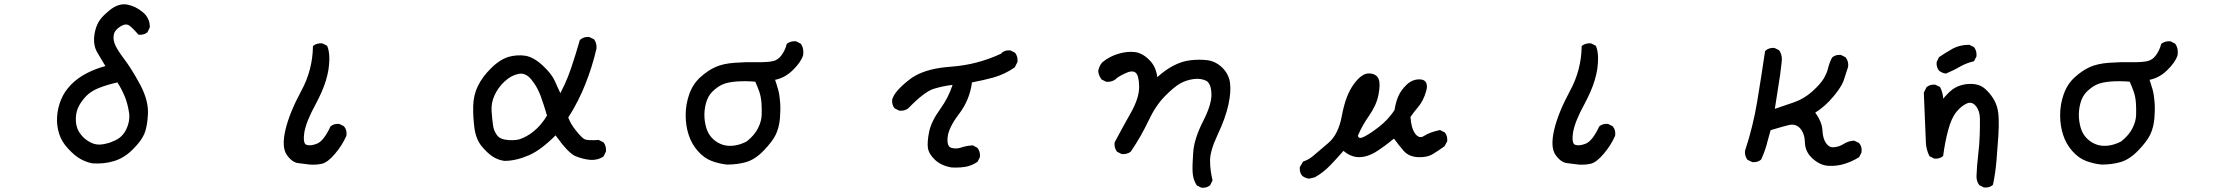

<svg xmlns="http://www.w3.org/2000/svg" viewBox="-20 -751 10540 908"><path d="M416 21.5Q385.7 15.1 359.4 0.2Q333 -14.6 302.2 -47.9Q271 -81.1 259.3 -119.6Q247.1 -158.7 250 -199.7Q252.9 -240.7 268.1 -278.3Q272 -288.1 276.9 -297.4Q281.7 -306.6 287.6 -315.7Q293.5 -324.7 300.8 -333.5Q308.1 -342.3 315.9 -350.6Q332.5 -367.7 352.1 -381.6Q371.6 -395.5 394 -406.7Q434.6 -426.8 478.5 -438.5Q468.8 -455.1 459.7 -470Q450.7 -484.9 442.4 -499Q432.6 -514.6 428.2 -532.2Q423.8 -549.8 424.8 -568.8Q426.8 -606 440.9 -636.7Q445.8 -647.5 453.6 -658.2Q461.4 -668.9 472.4 -679.7Q483.4 -690.4 497.1 -701.7Q540.5 -736.8 581.1 -729.5Q620.6 -722.2 654.8 -693.8Q671.9 -679.7 680.4 -661.6Q689 -643.6 688.5 -623V-621.6L688 -620.6L678.2 -600.1L677.7 -599.1L676.8 -598.1Q668.9 -591.3 658.9 -588.6Q648.9 -585.9 637.2 -586.9H634.8L633.3 -588.9Q622.6 -601.6 612.5 -611.6Q602.5 -621.6 592.8 -629.4Q575.7 -642.1 550.3 -626.5Q523.4 -609.4 519 -590.3Q513.7 -570.3 521.5 -546.4Q529.8 -521.5 568.4 -470.2Q574.7 -461.4 581.3 -452.4Q587.9 -443.4 594.2 -433.3Q600.6 -423.3 606.9 -413.1Q613.3 -402.8 619.6 -392.1Q626 -381.3 632.3 -369.9Q638.7 -358.4 645 -346.7Q682.6 -273.9 679.7 -212.4Q676.8 -151.9 662.6 -118.2Q648.4 -84.5 608.4 -44.9Q568.4 -4.4 520.5 10.3Q472.2 25.4 416.5 21.5ZM516.6 -83.5Q559.1 -100.1 577.6 -140.6Q596.7 -181.6 589.8 -221.7Q586.4 -242.2 581.3 -261.2Q576.2 -280.3 568.8 -297.4Q555.2 -330.1 535.2 -361.3Q485.4 -350.1 446.8 -334.5Q433.1 -329.1 421.6 -322.5Q410.2 -315.9 400.4 -308.1Q390.6 -300.3 382.3 -291Q370.1 -277.3 361.3 -263.7Q352.5 -250 347.4 -237.1Q342.3 -224.1 340.1 -209.2Q337.9 -194.3 338.9 -177.2Q340.8 -143.6 359.9 -118.2Q378.9 -92.3 407.7 -77.6Q421.4 -70.3 436.3 -68.1Q451.2 -65.9 467.3 -68.8Q500 -74.7 515.6 -83.5H516.1Z M1445.3 27.3Q1418.5 23.4 1391.1 20.5Q1360.8 17.1 1335.9 -19.3Q1311 -55.7 1330.1 -137.7Q1349.1 -217.8 1403.8 -319.3Q1431.2 -369.1 1445.1 -421.9Q1459 -474.6 1460 -530.3V-533.2L1462.4 -535.2Q1479.5 -547.9 1503.4 -545.9H1504.4L1505.4 -545.4L1524.9 -535.6L1526.9 -534.7L1527.8 -532.7Q1543.9 -494.1 1533.2 -420.9Q1529.3 -397 1521.5 -371.1Q1513.7 -345.2 1501.7 -317.6Q1489.7 -290 1474.1 -260.7Q1426.8 -174.8 1418.9 -122.6Q1417.5 -112.3 1417 -103.5Q1416.5 -94.7 1417.2 -88.6Q1418 -82.5 1419.4 -77.9Q1420.9 -73.2 1423.1 -70.6Q1425.3 -67.9 1428.2 -66.9Q1436.5 -63 1449.2 -64Q1461.9 -64.9 1478.5 -71.3Q1510.3 -83.5 1542.5 -151.9L1543 -152.8L1543.9 -153.8Q1551.8 -160.6 1561.8 -163.3Q1571.8 -166 1583.5 -165H1584.5L1585.4 -164.6L1605 -154.8L1606 -154.3L1606.9 -153.3Q1614.7 -144.5 1617.4 -133.3Q1620.1 -122.1 1618.2 -109.4V-108.9L1617.7 -107.9Q1607.9 -85.4 1594.5 -64.5Q1581.1 -43.5 1564 -23.4Q1529.8 17.1 1502.4 23.4Q1476.1 29.3 1445.8 27.3Z M2365.2 9.8Q2335 5.9 2309.1 -11.2Q2296.4 -19.5 2283.7 -31.7Q2271 -43.9 2257.8 -59.6Q2231 -92.3 2223.6 -145.5Q2216.8 -197.8 2217.8 -249Q2218.3 -274.9 2223.9 -298.8Q2229.5 -322.8 2240 -344.2Q2250.5 -365.7 2266.1 -387Q2281.7 -408.2 2303.2 -429.2Q2316.9 -442.9 2330.8 -453.4Q2344.7 -463.9 2358.6 -471.2Q2372.6 -478.5 2386.2 -482.4Q2426.3 -493.2 2464.8 -487.3Q2503.4 -481 2546.9 -440.9Q2568.4 -420.9 2582.5 -402.6Q2596.7 -384.3 2604 -367.7Q2609.9 -354 2616.5 -339.6Q2623 -325.2 2629.9 -310.5Q2640.1 -329.6 2648.9 -348.6Q2657.7 -367.7 2665.5 -387Q2673.3 -406.2 2680.2 -426.8Q2702.6 -493.2 2721.7 -560.1L2722.2 -562L2723.6 -563Q2741.2 -578.1 2765.1 -576.2H2766.1L2767.1 -575.7L2787.6 -565.9L2789.1 -565.4L2790 -564Q2796.4 -555.2 2799.1 -544.7Q2801.8 -534.2 2800.8 -522V-521.5V-521Q2780.8 -434.6 2748 -352.5Q2715.8 -271 2667.5 -195.3Q2672.4 -181.2 2681.4 -165.5Q2690.4 -149.9 2703.6 -133.8Q2731.4 -99.1 2744.1 -92.8Q2756.3 -85.9 2810.1 -88.9H2812L2813 -88.4L2832.5 -78.6L2834 -77.6L2835 -76.7Q2847.7 -59.6 2845.7 -35.6V-34.7L2845.2 -33.7L2835.4 -13.2L2834.5 -11.7L2833.5 -10.7Q2806.2 7.8 2770.5 4.9Q2753.4 3.4 2736.1 -1Q2718.8 -5.4 2701.2 -12.7Q2667.5 -26.9 2607.4 -110.8Q2573.2 -76.7 2541.7 -53Q2510.3 -29.3 2481 -16.6Q2419.9 9.8 2366.2 9.8H2365.7ZM2451.7 -98.1Q2487.8 -113.3 2518.6 -143.1Q2528.3 -152.3 2537.1 -162.6Q2545.9 -172.9 2553.2 -183.3Q2560.5 -193.8 2566.9 -204.6Q2551.8 -255.9 2536.6 -297.9Q2533.2 -306.2 2529.8 -314.2Q2526.4 -322.3 2522.2 -330.3Q2518.1 -338.4 2513.4 -345.9Q2508.8 -353.5 2503.4 -360.8Q2498 -368.2 2492.7 -375Q2465.3 -408.7 2431.6 -401.4Q2414.1 -397.9 2397.7 -388.9Q2381.3 -379.9 2366.2 -365.7Q2351.1 -351.6 2339.1 -335.2Q2327.1 -318.8 2318.8 -300.3Q2314.5 -291 2311.5 -281.7Q2308.6 -272.5 2306.9 -263.2Q2305.2 -253.9 2304.7 -244.6Q2304.2 -235.4 2304.7 -226.1Q2307.6 -187 2311.5 -159.2Q2314.9 -132.3 2331.1 -110.8Q2345.7 -90.8 2387.2 -88.4Q2429.2 -85.9 2451.2 -98.1Z M3418.5 27.3Q3380.4 23.4 3345.7 10.3Q3310.1 -2.9 3280.3 -36.6Q3250.5 -70.3 3236.8 -113.3Q3222.7 -156.2 3222.7 -207Q3222.7 -257.8 3239.7 -305.7Q3256.8 -354 3292.5 -386.2Q3327.6 -418 3363.8 -434.1Q3399.9 -450.2 3454.1 -454.1Q3507.8 -458 3559.1 -457Q3584.5 -456.5 3603.5 -457.8Q3622.6 -459 3635.3 -461.9Q3659.7 -467.3 3675.8 -489.7Q3692.9 -513.2 3700.2 -541.5L3700.7 -543.5L3702.6 -544.9Q3719.7 -557.6 3743.7 -555.7H3744.6L3745.6 -555.2L3765.1 -545.4L3766.6 -544.4L3767.6 -543.5Q3782.7 -522 3778.3 -490.2V-489.7L3777.8 -489.3Q3768.1 -457 3728.5 -418.5Q3691.9 -382.8 3645.5 -373.5Q3648.4 -365.2 3650.9 -357.4Q3653.3 -349.6 3655.5 -342Q3657.7 -334.5 3660.2 -326.7Q3667 -300.8 3669.4 -267.1Q3671.9 -233.4 3668.5 -190.9Q3666.5 -169.4 3661.6 -150.4Q3656.7 -131.3 3648.9 -114.7Q3632.8 -81.5 3592.3 -39.6Q3550.8 3.4 3508.3 15.6Q3466.8 27.3 3418.9 27.3ZM3511.2 -82Q3530.8 -97.7 3543.9 -113.3Q3557.1 -128.9 3564.9 -145Q3573.2 -161.6 3577.4 -177Q3581.5 -192.4 3582 -206.1Q3582.5 -220.7 3582.3 -235.4Q3582 -250 3581.1 -264.2Q3579.1 -293 3570.8 -317.4Q3562.5 -340.8 3551.8 -364.7Q3528.8 -366.7 3506.8 -366.9Q3484.9 -367.2 3463.9 -365.7Q3420.4 -362.3 3396 -351.1Q3383.8 -345.7 3372.1 -337.2Q3360.4 -328.6 3348.6 -317.4Q3326.7 -294.9 3318.4 -262.2Q3309.6 -229 3311.5 -195.8Q3312.5 -179.2 3315.7 -164.1Q3318.8 -148.9 3323.7 -135.7Q3334 -109.9 3353.5 -92.3Q3373 -74.7 3397.2 -66.7Q3421.4 -58.6 3451.7 -62.5Q3466.3 -64.5 3481.2 -69.3Q3496.1 -74.2 3511.2 -82Z M4480.5 41Q4456.5 37.1 4436.8 28.1Q4417 19 4402.3 5.4Q4372.6 -22.5 4368.2 -51.3Q4364.3 -79.1 4374 -127.9Q4384.3 -177.2 4426.8 -235.8Q4465.3 -289.1 4484.9 -349.6Q4460 -346.7 4437.5 -341.8Q4415 -336.9 4394.5 -330.6Q4350.1 -315.9 4275.9 -239.3L4275.4 -238.8L4274.9 -238.3Q4257.8 -225.6 4233.9 -227.5H4232.9L4231.9 -228L4212.4 -237.8L4210.9 -238.3L4210.4 -239.3Q4197.3 -254.9 4199.2 -278.8V-279.3V-279.8Q4209.5 -318.8 4278.3 -372.6Q4292 -383.8 4308.1 -392.8Q4324.2 -401.9 4342.8 -408.9Q4361.3 -416 4382.6 -421.4Q4403.8 -426.8 4427 -430.2Q4450.2 -433.6 4476.1 -435.5Q4601.6 -444.3 4715.3 -497.6L4716.3 -499.5L4716.8 -501L4717.8 -501.5Q4725.6 -508.3 4735.6 -511Q4745.6 -513.7 4757.3 -512.7H4758.3L4759.3 -512.2L4778.8 -502.4L4780.3 -501.5L4781.2 -500.5Q4793.9 -483.4 4792 -459.5V-458.5L4791.5 -457.5L4779.8 -434.1L4778.8 -432.6L4777.8 -431.6Q4731.9 -399.9 4679.2 -384.8Q4629.4 -371.1 4576.7 -361.3Q4565.9 -278.3 4515.6 -212.4Q4465.8 -147 4461.4 -101.6Q4457.5 -59.1 4478 -52.2Q4501 -45.4 4523.4 -52.7Q4548.8 -61.5 4578.6 -63.5H4580.6L4582 -63L4601.6 -52.2L4602.5 -51.3L4603.5 -50.3Q4616.2 -33.2 4614.3 -9.3V-8.3L4613.8 -7.3L4604 12.2L4603 13.7L4602.1 14.6Q4575.7 32.7 4544.9 38.1Q4534.7 39.6 4524.4 40.5Q4514.2 41.5 4503.2 41.5Q4492.2 41.5 4481 41Z M5660.6 136.2 5641.1 126.5 5639.6 125.5 5638.7 124Q5630.4 110.8 5625.7 95.7Q5621.1 80.6 5620.1 64Q5618.2 31.2 5623 -32.2Q5627.9 -96.2 5670.4 -179.2Q5711.9 -260.3 5709 -310.1Q5708.5 -318.8 5707.5 -325.9Q5706.5 -333 5704.8 -339.1Q5703.1 -345.2 5700.9 -350.1Q5698.7 -355 5695.8 -358.6Q5692.9 -362.3 5689.7 -365.2Q5686.5 -368.2 5683.1 -369.6Q5670.9 -375.5 5656 -377.4Q5641.1 -379.4 5623.8 -377Q5606.4 -374.5 5590.3 -369.1Q5574.2 -363.8 5559.6 -355.2Q5544.9 -346.7 5526.9 -331.5Q5508.8 -316.4 5487.8 -294.9Q5466.3 -272.9 5447 -243.9Q5427.7 -214.8 5410.6 -178.2Q5375 -103.5 5328.1 -34.7L5327.6 -34.2L5326.7 -33.2Q5309.6 -20.5 5285.6 -22.5H5284.7L5283.7 -22.9L5264.2 -32.7L5262.7 -33.7L5261.7 -34.7Q5249 -51.8 5251 -75.7V-76.7L5251.5 -78.1Q5288.6 -148.4 5329.1 -219.7Q5368.2 -289.6 5367.2 -342.8Q5366.2 -394.5 5350.1 -407.7Q5334 -419.9 5300.3 -403.8Q5264.6 -386.7 5255.4 -376L5254.9 -375.5L5254.4 -375Q5235.8 -362.3 5212.4 -364.3H5211.4L5210.4 -364.7L5190.9 -374.5L5189.5 -375.5L5188.5 -376.5Q5184.6 -381.8 5181.4 -387.9Q5178.2 -394 5176.3 -400.6Q5174.3 -407.2 5173.8 -414.6V-415V-416Q5174.3 -418.5 5174.8 -420.7Q5175.3 -422.9 5176 -425Q5176.8 -427.2 5177.5 -429.4Q5178.2 -431.6 5179 -433.6Q5179.7 -435.5 5180.7 -437.5Q5181.6 -439.5 5182.6 -441.4Q5183.6 -443.4 5184.8 -445.3Q5186 -447.3 5187.3 -449Q5188.5 -450.7 5189.9 -452.4Q5191.4 -454.1 5192.9 -456.1L5193.4 -456.5Q5210.4 -470.7 5229.5 -480.7Q5248.5 -490.7 5269.3 -496.8Q5290 -502.9 5309.3 -504.9Q5328.6 -506.8 5346.2 -504.9Q5382.8 -500.5 5416 -466.8Q5446.3 -437 5453.1 -386.2Q5488.8 -418.5 5526.4 -439Q5569.3 -461.9 5611.8 -466.3Q5653.3 -470.7 5689.9 -466.3Q5728 -461.4 5759.3 -432.1Q5774.9 -417 5784.4 -398.9Q5793.9 -380.9 5796.9 -359.4Q5799.8 -337.9 5797.9 -311.8Q5795.9 -285.6 5789.1 -254.6Q5782.2 -223.6 5769.5 -188.2Q5756.8 -152.8 5738.3 -113.8Q5702.1 -36.6 5702.6 8.8Q5702.6 31.7 5705.6 54.7Q5708.5 77.6 5713.9 100.1L5714.4 102.1L5713.4 104L5703.6 123.5L5703.1 125L5702.1 125.5Q5696.8 129.9 5690.7 132.6Q5684.6 135.3 5677.5 136.2Q5670.4 137.2 5662.6 136.7H5661.6Z M6169.4 93.8Q6151.9 91.3 6138.7 80.6L6138.2 80.1Q6125 64.5 6127 40.5V39.1L6127.9 38.1L6141.6 14.6L6142.6 12.7L6144.5 12.2Q6168.9 4.4 6189.5 -13.2Q6210.9 -31.7 6261.2 -74.2Q6310.1 -115.2 6326.2 -205.1Q6343.3 -298.3 6380.9 -351.1Q6419.9 -405.3 6455.1 -403.8Q6490.2 -402.3 6500 -376.5Q6502.4 -370.6 6503.4 -362.8Q6504.4 -355 6504.2 -345.7Q6503.9 -336.4 6502.7 -325.7Q6501.5 -314.9 6499 -302.7Q6494.1 -277.3 6482.9 -252.9Q6471.7 -228.5 6455.1 -204.6Q6422.9 -159.2 6401.9 -109.9Q6401.9 -107.9 6402.3 -106.9Q6402.8 -106 6403.3 -105Q6408.2 -93.8 6426.8 -102.5Q6455.1 -115.2 6500.5 -150.4Q6511.2 -158.7 6521.7 -168.2Q6532.2 -177.7 6541.5 -187.7Q6550.8 -197.8 6559.3 -208.7Q6567.9 -219.7 6575.2 -231.4Q6577.6 -247.6 6581.5 -262.5Q6585.4 -277.3 6591.3 -292Q6603.5 -322.8 6631.8 -350.1Q6641.1 -359.4 6651.9 -365.2Q6662.6 -371.1 6674.1 -373.8Q6685.5 -376.5 6697.8 -375.5Q6702.6 -375 6706.5 -374Q6722.2 -369.6 6726.3 -355Q6730.5 -340.3 6724.6 -320.3Q6711.4 -273.4 6686 -244.1Q6663.1 -217.3 6650.4 -197.8Q6653.8 -143.1 6673.8 -117.2Q6692.9 -93.8 6713.9 -107.9Q6740.7 -125.5 6788.1 -135.7L6790 -136.2L6791.5 -135.3L6811 -125.5L6812.5 -125L6813 -124Q6826.2 -108.4 6824.2 -84.5V-83L6823.7 -82L6812 -60.5L6811 -59.6L6810.1 -58.6Q6783.7 -39.1 6756.8 -22.9Q6742.7 -14.2 6725.1 -10.5Q6707.5 -6.8 6686 -7.8Q6642.6 -9.8 6618.2 -37.6Q6596.7 -62 6572.3 -95.7Q6533.2 -63 6492.7 -36.6Q6448.2 -7.8 6407.2 -7.8Q6368.7 -7.8 6333.5 -37.6Q6303.7 -3.4 6272.5 29.3Q6237.8 65.4 6198.2 87.4H6197.3L6196.8 87.9L6171.4 93.8H6170.4Z M7445.3 27.3Q7418.5 23.4 7391.1 20.5Q7360.8 17.1 7335.9 -19.3Q7311 -55.7 7330.1 -137.7Q7349.1 -217.8 7403.8 -319.3Q7431.2 -369.1 7445.1 -421.9Q7459 -474.6 7460 -530.3V-533.2L7462.4 -535.2Q7479.5 -547.9 7503.4 -545.9H7504.4L7505.4 -545.4L7524.9 -535.6L7526.9 -534.7L7527.8 -532.7Q7543.9 -494.1 7533.2 -420.9Q7529.3 -397 7521.5 -371.1Q7513.7 -345.2 7501.7 -317.6Q7489.7 -290 7474.1 -260.7Q7426.8 -174.8 7418.9 -122.6Q7417.5 -112.3 7417 -103.5Q7416.5 -94.7 7417.2 -88.6Q7418 -82.5 7419.4 -77.9Q7420.9 -73.2 7423.1 -70.6Q7425.3 -67.9 7428.2 -66.9Q7436.5 -63 7449.2 -64Q7461.9 -64.9 7478.5 -71.3Q7510.3 -83.5 7542.5 -151.9L7543 -152.8L7543.9 -153.8Q7551.8 -160.6 7561.8 -163.3Q7571.8 -166 7583.5 -165H7584.5L7585.4 -164.6L7605 -154.8L7606 -154.3L7606.9 -153.3Q7614.7 -144.5 7617.4 -133.3Q7620.1 -122.1 7618.2 -109.4V-108.9L7617.7 -107.9Q7607.9 -85.4 7594.5 -64.5Q7581.1 -43.5 7564 -23.4Q7529.8 17.1 7502.4 23.4Q7476.1 29.3 7445.8 27.3Z M8627.4 33.2Q8588.4 31.2 8552.7 -0.5Q8516.6 -32.2 8515.6 -78.6Q8514.6 -119.6 8492.7 -144.5Q8481.9 -156.2 8467.8 -159.9Q8453.6 -163.6 8434.1 -158.2Q8420.9 -154.8 8407.5 -151.1Q8394 -147.5 8380.6 -143.3Q8367.2 -139.2 8353.5 -135.3Q8351.6 -127.9 8349.6 -121.3Q8347.7 -114.7 8345.9 -107.9Q8344.2 -101.1 8342.3 -94.5Q8340.3 -87.9 8338.4 -81.1Q8336.4 -74.2 8335 -67.4Q8324.7 -31.2 8309.1 2.4L8308.6 3.4L8307.6 4.4Q8292 17.6 8268.1 15.6H8267.1L8266.1 15.1L8245.6 5.4L8244.1 4.9L8243.2 3.4Q8230.5 -13.7 8232.4 -37.6V-38.1L8232.9 -39.1Q8270.5 -152.8 8290 -270.5Q8309.6 -388.7 8327.1 -507.8L8327.6 -509.8L8329.1 -511.2Q8337.9 -519 8348.4 -522.2Q8358.9 -525.4 8370.6 -524.4H8371.6L8372.6 -523.9L8392.1 -514.2L8393.6 -513.2L8394.5 -512.2Q8411.1 -486.8 8405.3 -453.1Q8399.4 -396.5 8389.6 -339.8Q8380.9 -288.1 8373.5 -236.3Q8419.4 -252.4 8463.9 -267.1Q8511.7 -283.7 8550.8 -318.8Q8590.3 -354.5 8605.5 -380.9Q8620.6 -407.2 8626 -431.2Q8632.3 -456.1 8644 -478.5L8645 -479.5L8645.5 -480Q8653.3 -486.8 8663.3 -489.5Q8673.3 -492.2 8685.1 -491.2H8686L8687 -490.7L8706.5 -481L8708 -480.5L8708.5 -479Q8724.1 -459.5 8719.7 -433.6V-433.1L8719.2 -432.6Q8709.5 -401.4 8699.7 -372.1Q8696.3 -361.8 8689.5 -349.6Q8682.6 -337.4 8672.9 -323.5Q8663.1 -309.6 8649.4 -293.5Q8611.8 -248 8564.5 -218.3Q8596.7 -174.3 8598.6 -134.3Q8600.6 -94.7 8616.2 -73.2Q8630.9 -52.7 8652.8 -54.7Q8676.8 -56.6 8697.3 -69.3Q8708.5 -76.7 8720.9 -80.8Q8733.4 -85 8746.6 -85.9H8748L8749.5 -85.4L8770 -75.7L8771 -75.2L8772 -74.2Q8787.6 -56.6 8783.2 -30.3V-29.3L8782.7 -28.8L8772.9 -9.3L8772 -7.8L8770.5 -6.8Q8737.8 13.2 8703.1 23.9Q8668 35.2 8627.4 33.2Z M9361.8 135.3 9342.3 125.5 9340.8 124.5 9339.8 123.5Q9327.1 106.4 9327.1 83Q9329.1 31.7 9335 -17.6Q9337.9 -42.5 9339.8 -65.4Q9341.8 -88.4 9342.3 -109.4Q9343.8 -152.3 9343.3 -190.9Q9342.8 -227.5 9323.7 -250Q9305.7 -271.5 9282.7 -262.2Q9270.5 -257.3 9257.8 -247.3Q9245.1 -237.3 9232.9 -222.7Q9208.5 -193.4 9193.4 -136.2Q9185.5 -106.9 9179.7 -76.9Q9173.8 -46.9 9169.9 -16.1L9169.4 -13.7L9168 -12.2Q9160.2 -5.4 9150.1 -2.7Q9140.1 0 9128.4 -1H9127.4L9126.5 -1.5L9106.9 -11.2L9105 -12.2L9104.5 -13.7L9104 -14.2Q9089.8 -42.5 9087.9 -75.7Q9085.9 -107.9 9078.1 -311.5V-313L9078.6 -314L9090.3 -337.4L9090.8 -338.9L9091.8 -339.4Q9107.4 -352.5 9131.3 -350.6H9132.3L9133.3 -350.1L9152.8 -340.3L9154.8 -339.4L9155.3 -337.9L9155.8 -337.4Q9168 -313 9169.9 -284.2Q9174.8 -290.5 9179.7 -295.9Q9184.6 -301.3 9189.7 -306.6Q9194.8 -312 9200.2 -316.9Q9223.6 -338.4 9250.5 -346.7Q9277.3 -355.5 9308.1 -354Q9315.4 -353.5 9322.5 -352.3Q9329.6 -351.1 9335.9 -349.1Q9342.3 -347.2 9348.1 -344.2Q9354 -341.3 9358.9 -337.9Q9378.4 -323.7 9396.5 -299.6Q9414.6 -275.4 9422.4 -251Q9424.3 -246.1 9425.5 -240.7Q9426.8 -235.4 9428 -229.5Q9429.2 -223.6 9429.9 -217.3Q9430.7 -210.9 9431.2 -204.1Q9431.6 -197.3 9432.1 -189.9Q9433.6 -154.3 9430.2 -104Q9426.8 -54.2 9421.9 5.9Q9417 66.4 9405.3 121.6L9404.8 123L9403.3 124.5Q9387.7 137.7 9363.8 135.7H9362.8ZM9181.2 -403.3Q9163.6 -405.8 9150.4 -416.5L9149.9 -417Q9136.7 -432.6 9138.7 -456.5V-457.5L9139.2 -458.5L9148.9 -479L9149.9 -480.5L9150.9 -481.4Q9182.6 -502.9 9214.8 -521Q9248.5 -539.1 9292 -539.1H9293.5L9294.4 -538.6L9314 -528.8L9315.4 -527.8L9316.4 -526.9Q9329.1 -509.8 9327.1 -485.8V-484.9L9326.7 -483.9L9316.9 -464.4L9315.4 -461.9L9313 -460.9Q9278.8 -452.6 9248.5 -435.5Q9232.9 -426.3 9216.8 -418.5Q9200.7 -410.6 9184.1 -403.8L9182.6 -403.3Z M9918.5 27.3Q9880.4 23.4 9845.7 10.3Q9810.1 -2.9 9780.3 -36.6Q9750.5 -70.3 9736.8 -113.3Q9722.7 -156.2 9722.7 -207Q9722.7 -257.8 9739.7 -305.7Q9756.8 -354 9792.5 -386.2Q9827.6 -418 9863.8 -434.1Q9899.9 -450.2 9954.1 -454.1Q10007.8 -458 10059.1 -457Q10084.5 -456.5 10103.5 -457.8Q10122.6 -459 10135.3 -461.9Q10159.7 -467.3 10175.8 -489.7Q10192.9 -513.2 10200.2 -541.5L10200.7 -543.5L10202.6 -544.9Q10219.7 -557.6 10243.7 -555.7H10244.6L10245.6 -555.2L10265.1 -545.4L10266.6 -544.4L10267.6 -543.5Q10282.7 -522 10278.3 -490.2V-489.7L10277.8 -489.3Q10268.1 -457 10228.5 -418.5Q10191.9 -382.8 10145.5 -373.5Q10148.4 -365.2 10150.9 -357.4Q10153.3 -349.6 10155.5 -342Q10157.7 -334.5 10160.2 -326.7Q10167 -300.8 10169.4 -267.1Q10171.9 -233.4 10168.5 -190.9Q10166.5 -169.4 10161.6 -150.4Q10156.7 -131.3 10148.9 -114.7Q10132.8 -81.5 10092.3 -39.6Q10050.8 3.4 10008.3 15.6Q9966.8 27.3 9918.9 27.3ZM10011.2 -82Q10030.8 -97.7 10043.9 -113.3Q10057.1 -128.9 10064.9 -145Q10073.2 -161.6 10077.4 -177Q10081.5 -192.4 10082 -206.1Q10082.5 -220.7 10082.3 -235.4Q10082 -250 10081.1 -264.2Q10079.1 -293 10070.8 -317.4Q10062.5 -340.8 10051.8 -364.7Q10028.8 -366.7 10006.8 -366.9Q9984.9 -367.2 9963.9 -365.7Q9920.4 -362.3 9896 -351.1Q9883.8 -345.7 9872.1 -337.2Q9860.4 -328.6 9848.6 -317.4Q9826.7 -294.9 9818.4 -262.2Q9809.6 -229 9811.5 -195.8Q9812.5 -179.2 9815.7 -164.1Q9818.8 -148.9 9823.7 -135.7Q9834 -109.9 9853.5 -92.3Q9873 -74.7 9897.2 -66.7Q9921.4 -58.6 9951.7 -62.5Q9966.3 -64.5 9981.2 -69.3Q9996.1 -74.2 10011.2 -82Z"/></svg>

Font: NaikaiFont
Style: SemiBold
Weight: 600
Version: Version 1.89